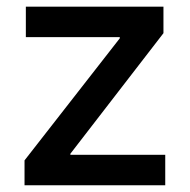

<svg xmlns="http://www.w3.org/2000/svg" viewBox="-20 -549 562 569"><path d="M52.7 0V-73.7L335 -435.5V-439H56.6V-529.3H464.4V-450.7L188.5 -93.3V-90.3H469.7V0Z"/></svg>

Font: Inter 24pt Medium
Style: Regular
Weight: 500
Designer: Rasmus Andersson
Foundry: rsms
Version: Version 4.001;git-66647c0bb